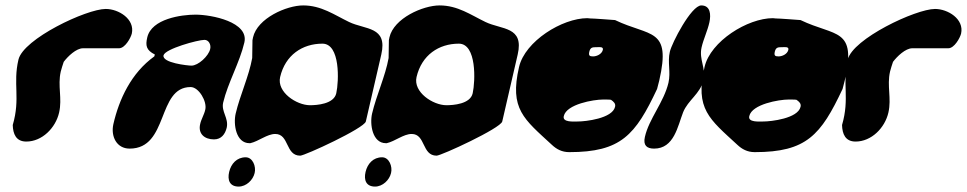

<svg xmlns="http://www.w3.org/2000/svg" viewBox="-20 -521 3566 708"><path d="M27 -60C28 -27 39 1 77 1C135 1 185 -49 198 -106C210 -159 192 -204 204 -257C205 -262 213 -288 215 -293C230 -313 261 -343 286 -343H419C441 -343 462 -381 466 -397C478 -451 417 -488 370 -488C299 -488 66 -378 48 -301C27 -212 56 -159 27 -60Z M583 -317C589 -341 710 -374 734 -374C750 -374 759 -356 755 -340C749 -314 711 -279 686 -279C673 -279 577 -289 583 -317ZM398 -63C388 -18 410 27 458 27C603 27 558 -200 683 -200C713 -200 744 -147 737 -117C733 -98 722 -82 718 -63C710 -28 734 -7 769 -7C796 -7 810 -26 816 -50C824 -86 795 -109 803 -143C820 -215 864 -291 881 -364C899 -440 760 -467 701 -467C649 -467 539 -452 523 -383C516 -353 519 -336 551 -320L549 -313C464 -252 419 -155 398 -63Z M1013 -237C1032 -318 1095 -360 1169 -360C1235 -360 1230 -222 1220 -177C1211 -137 1148 -133 1123 -133C1074 -133 1000 -181 1013 -237ZM995 -27C1047 -27 1032 53 1087 53C1104 53 1323 -48 1329 -73L1386 -320C1410 -424 1327 -411 1267 -440C1213 -466 1165 -501 1098 -501C1037 -501 929 -454 913 -383C913 -381 911 -374 911 -373C911 -367 910 -313 910 -307C898 -240 865 -170 849 -102C840 -63 850 7 900 7H903C934 0 965 -27 995 -27ZM825 113C818 143 827 167 860 167C888 167 913 143 919 117C925 93 912 59 886 59C853 59 832 83 825 113Z M1516 -237C1535 -318 1598 -360 1672 -360C1738 -360 1733 -222 1723 -177C1714 -137 1651 -133 1626 -133C1577 -133 1503 -181 1516 -237ZM1498 -27C1550 -27 1535 53 1590 53C1607 53 1826 -48 1832 -73L1889 -320C1913 -424 1830 -411 1770 -440C1716 -466 1668 -501 1601 -501C1540 -501 1432 -454 1416 -383C1416 -381 1414 -374 1414 -373C1414 -367 1413 -313 1413 -307C1401 -240 1368 -170 1352 -102C1343 -63 1353 7 1403 7H1406C1437 0 1468 -27 1498 -27ZM1328 113C1321 143 1330 167 1363 167C1391 167 1416 143 1422 117C1428 93 1415 59 1389 59C1356 59 1335 83 1328 113Z M2153 -330C2157 -347 2165 -347 2181 -347C2189 -347 2206 -350 2203 -337C2199 -321 2180 -313 2167 -313C2154 -313 2150 -316 2153 -330ZM2059 -93C2069 -137 2169 -154 2204 -154C2209 -154 2229 -154 2233 -153C2243 -146 2251 -139 2248 -127C2238 -84 2139 -73 2111 -73C2096 -73 2053 -69 2059 -93ZM1894 -274C1858 -119 1912 -82 2015 13C2032 29 2052 40 2079 40C2270 40 2323 -23 2403 -193C2403 -194 2409 -215 2411 -224C2456 -420 2377 -385 2248 -447C2234 -448 2170 -453 2156 -453C2156 -453 2148 -454 2146 -454C2053 -454 1916 -369 1894 -274Z M2358 -16C2351 15 2365 27 2392 27C2466 27 2479 -56 2499 -107C2517 -152 2562 -175 2574 -225C2584 -270 2557 -301 2567 -346C2574 -377 2589 -407 2596 -439C2602 -467 2600 -501 2566 -501C2529 -501 2457 -362 2450 -330C2441 -291 2454 -256 2445 -216C2428 -144 2373 -83 2358 -16Z M2837 -330C2841 -347 2849 -347 2865 -347C2873 -347 2890 -350 2887 -337C2883 -321 2864 -313 2851 -313C2838 -313 2834 -316 2837 -330ZM2743 -93C2753 -137 2853 -154 2888 -154C2893 -154 2913 -154 2917 -153C2927 -146 2935 -139 2932 -127C2922 -84 2823 -73 2795 -73C2780 -73 2737 -69 2743 -93ZM2578 -274C2542 -119 2596 -82 2699 13C2716 29 2736 40 2763 40C2954 40 3007 -23 3087 -193C3087 -194 3093 -215 3095 -224C3140 -420 3061 -385 2932 -447C2918 -448 2854 -453 2840 -453C2840 -453 2832 -454 2830 -454C2737 -454 2600 -369 2578 -274Z M3085 -60C3086 -27 3097 1 3135 1C3193 1 3243 -49 3256 -106C3268 -159 3250 -204 3262 -257C3263 -262 3271 -288 3273 -293C3288 -313 3319 -343 3344 -343H3477C3499 -343 3520 -381 3524 -397C3536 -451 3475 -488 3428 -488C3357 -488 3124 -378 3106 -301C3085 -212 3114 -159 3085 -60Z"/></svg>

Font: Charger
Style: OversprayIt
Weight: 400
Designer: Jasper
Foundry: Cannot Into Space Fonts
Version: Version 0.980